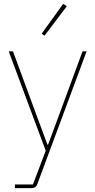

<svg xmlns="http://www.w3.org/2000/svg" viewBox="-20 -771 492 991"><path d="M291 -194 406 -506H427L172 181Q170 187 165.5 191.5Q161 196 155 198Q149 200 141 200H57V181H150L216 7L25 -506H47L162 -194L225 -24H228ZM325 -739 210 -587 195 -597 306 -751Z"/></svg>

Font: IBM Plex Sans Thin
Style: Regular
Weight: 250
Designer: Mike Abbink, Paul van der Laan, Pieter van Rosmalen
Foundry: Bold Monday
Version: Version 3.201